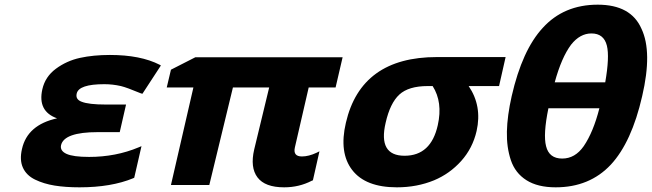

<svg xmlns="http://www.w3.org/2000/svg" viewBox="-20 -791 2787 821"><path d="M497 -423Q462 -431 426 -431Q317 -431 308 -391Q302 -366 329 -356Q359 -344 432 -344H519L492 -226H398Q254 -226 241 -170Q236 -146 264.5 -133Q293 -120 361 -120Q475 -120 573 -161L585 -166L554 -31L550 -29Q456 10 320 10Q260 10 213.5 2.5Q167 -5 130 -23Q93 -41 78 -74Q63 -107 74 -154Q97 -257 224 -285Q140 -315 161 -409Q173 -463 219 -497Q265 -531 322 -543.5Q379 -556 450 -556Q581 -556 663 -514L668 -511L589 -390L582 -392Q522 -417 497 -423Z M1300 -417 1241 -161Q1232 -122 1271 -122Q1300 -122 1334 -138L1346 -144L1318 -20L1313 -18Q1259 10 1195 10Q1113 10 1081 -32.5Q1049 -75 1067 -152L1131 -417H976L875 0H711L807 -417H693L711 -493L815 -546H1445L1415 -417Z M1836 -20Q1763 10 1677 10Q1543 10 1486 -64Q1429 -138 1459 -266Q1524 -547 1848 -547H2142L2114 -423H1984Q2042 -338 2018 -231Q2001 -157 1952 -102.5Q1903 -48 1836 -20ZM1830 -423H1809Q1727 -423 1687.5 -386.5Q1648 -350 1629 -266Q1596 -125 1710 -125Q1823 -125 1852 -256Q1874 -354 1830 -423Z M2592 -87Q2501 10 2356 10Q2279 10 2231 -20.5Q2183 -51 2164.5 -106Q2146 -161 2147.5 -228.5Q2149 -296 2168 -380Q2213 -577 2301 -672Q2391 -771 2536 -771Q2678 -771 2723 -668Q2770 -569 2726 -380Q2681 -183 2592 -87ZM2315 -166Q2328 -113 2384 -113Q2439 -113 2476 -166Q2517 -226 2543 -328H2325Q2302 -216 2315 -166ZM2575 -596Q2562 -648 2509 -648Q2460 -648 2422 -600Q2381 -545 2352 -439H2568Q2587 -548 2575 -596Z"/></svg>

Font: Passageway
Style: BdIt
Weight: 700
Foundry: Ascender Corporation
Version: Version 1.11